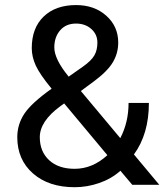

<svg xmlns="http://www.w3.org/2000/svg" viewBox="-20 -741 662 770"><path d="M197.8 -550.8Q197.8 -503.9 255.4 -433.6L313 -474.1Q346.2 -497.6 358.4 -518.8Q370.6 -540 370.6 -570.3Q370.6 -603 346.2 -624.8Q321.8 -646.5 284.7 -646.5Q244.6 -646.5 221.2 -619.4Q197.8 -592.3 197.8 -550.8ZM279.3 -64Q351.1 -64 410.6 -118.7L237.3 -326.2L221.2 -314.5Q139.6 -254.4 139.6 -190.9Q139.6 -133.3 177 -98.6Q214.4 -64 279.3 -64ZM49.3 -190.9Q49.3 -242.2 77.9 -285.2Q106.4 -328.1 187 -385.3Q139.6 -442.9 123.5 -478Q107.4 -513.2 107.4 -547.9Q107.4 -628.9 155.3 -674.8Q203.1 -720.7 285.2 -720.7Q358.4 -720.7 406.2 -678Q454.1 -635.3 454.1 -570.3Q454.1 -527.3 432.4 -491Q410.6 -454.6 356.4 -414.6L304.2 -376L462.4 -187Q495.6 -250.5 495.6 -328.1H577.1Q577.1 -203.6 517.1 -121.6L618.7 0H510.3L462.9 -56.2Q426.8 -23.9 378.2 -7.1Q329.6 9.8 279.3 9.8Q175.3 9.8 112.3 -45.4Q49.3 -100.6 49.3 -190.9Z"/></svg>

Font: RobotoDraft
Style: Regular
Weight: 400
Version: Version 2.001101; 2014